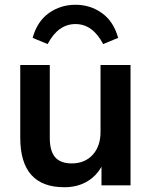

<svg xmlns="http://www.w3.org/2000/svg" viewBox="-20 -778 636 806"><path d="M528 -505V0H406V-78Q382 -36 342 -14Q302 8 250 8Q65 8 65 -200V-505H189V-199Q189 -144 211.5 -118Q234 -92 281 -92Q336 -92 369 -128Q402 -164 402 -224V-505ZM476 -619 413 -593Q369 -677 297 -677Q224 -677 180 -593L117 -619Q136 -688 185 -723Q234 -758 297 -758Q359 -758 408 -723Q457 -688 476 -619Z"/></svg>

Font: Muli
Style: Bold
Weight: 700
Designer: Vernon Adams
Foundry: Vernon Adams
Version: Version 2.001